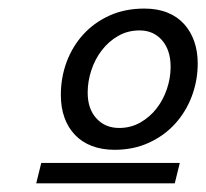

<svg xmlns="http://www.w3.org/2000/svg" viewBox="-20 -669 483 450"><path d="M76.7 -287.1H401.4L389.6 -239.3H64.9ZM259.3 -369.1Q286.6 -369.1 308.8 -381.8Q331.1 -394.5 346.9 -414.8Q362.8 -435.1 371.3 -460.7Q379.9 -486.3 379.9 -512.2Q379.9 -551.3 359.9 -574.5Q339.8 -597.7 307.1 -597.7Q279.3 -597.7 256.8 -584.7Q234.4 -571.8 218.5 -551Q202.6 -530.3 194.1 -504.4Q185.5 -478.5 185.5 -452.1Q185.5 -413.6 206.1 -391.4Q226.6 -369.1 259.3 -369.1ZM248.5 -317.9Q218.8 -317.9 195.3 -326.9Q171.9 -335.9 155.8 -352.8Q139.6 -369.6 131.1 -393.3Q122.6 -417 122.6 -446.3Q122.6 -487.3 136.2 -523.9Q149.9 -560.5 175.3 -588.4Q200.7 -616.2 236.8 -632.6Q272.9 -648.9 318.4 -648.9Q349.1 -648.9 372.6 -639.4Q396 -629.9 411.6 -612.5Q427.2 -595.2 435.3 -571.8Q443.4 -548.3 443.4 -520.5Q443.4 -480.5 429.7 -443.8Q416 -407.2 390.6 -379.2Q365.2 -351.1 329.1 -334.5Q293 -317.9 248.5 -317.9Z"/></svg>

Font: Andika New Basic
Style: Italic
Weight: 400
Italic angle: -14°
Designer: Victor Gaultney, Annie Olsen, Julie Remington, Don Collingsworth, Eric Hays
Foundry: SIL International
Version: Version 5.500